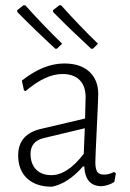

<svg xmlns="http://www.w3.org/2000/svg" viewBox="-20 -703 493 729"><path d="M216 -537 196 -518H190Q112 -590 46 -657L45 -664L69 -683H76Q143 -608 216 -537ZM352 -537 333 -518H326Q248 -590 182 -657L181 -664L205 -683H212Q279 -608 352 -537ZM224 -462Q285 -462 319 -431Q353 -400 353 -345Q353 -330 347.5 -216Q342 -102 342 -87Q342 -61 349.5 -50.5Q357 -40 375 -40Q393 -40 413 -50L420 -45L414 -12Q390 3 363 4Q303 2 300 -71H295Q238 -6 177 6Q117 6 83 -25.5Q49 -57 49 -113Q49 -194 137 -214L303 -253L305 -334Q305 -377 282 -399.5Q259 -422 217 -422Q153 -422 77 -357L71 -360L63 -397Q145 -462 224 -462ZM302 -216 147 -179Q96 -167 96 -119Q96 -81 117 -59.5Q138 -38 175 -38Q236 -38 298 -119Z"/></svg>

Font: Alegreya Sans Light
Style: Regular
Weight: 300
Designer: Juan Pablo del Peral
Foundry: Huerta Tipografica
Version: Version 2.007